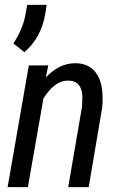

<svg xmlns="http://www.w3.org/2000/svg" viewBox="-20 -772 501 792"><path d="M318.4 -332.5 319.8 -368.7Q319.8 -438 262.2 -439.5Q261.2 -439.5 259.8 -439.5Q213.4 -439.5 172.9 -385.7L159.2 -366.2L95.2 -1.5V0H93.8H13.2H11.2L11.7 -2L98.6 -500.5L99.1 -502H100.6L176.8 -502.4H179.2L178.7 -500L168.9 -452.1Q223.1 -511.2 290.5 -511.2Q291.5 -511.2 292.5 -511.2Q341.8 -510.7 370.1 -478.5Q398.4 -446.3 402.3 -390.6Q402.8 -378.9 403.3 -367.7Q403.3 -347.7 401.4 -328.1L346.2 -1.5V0H344.7H263.7H261.7V-2ZM80.6 -556.6 35.2 -592.8Q72.3 -649.9 83.5 -704.1L92.3 -752H172.4L167.5 -719.7Q151.9 -618.2 80.6 -556.6Z"/></svg>

Font: MAUL Condensed Italic
Style: Condenced Regular Italic
Weight: 400
Italic angle: -12°
Designer: MAUL
Version: Version 1.0; 2020; ttfautohint (v1.8.3)